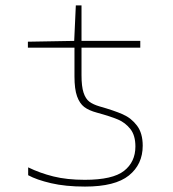

<svg xmlns="http://www.w3.org/2000/svg" viewBox="-20 -679 640 709"><path d="M84 -32V-61Q127 -40 177 -27.5Q227 -15 293 -15Q396 -15 438 -48Q480 -81 480 -138Q480 -179 461.5 -202.5Q443 -226 416 -237.5Q389 -249 338 -263Q308 -271 291 -284Q274 -297 264.5 -323.5Q255 -350 255 -397V-503H83V-525L254 -528L260 -659H281V-528H498V-503H281V-401Q281 -360 288.5 -337Q296 -314 310 -303.5Q324 -293 348 -286Q401 -271 433 -257Q465 -243 486 -215Q507 -187 507 -141Q507 -72 456 -31Q405 10 294 10Q222 10 168.5 -2.5Q115 -15 84 -32Z"/></svg>

Font: Noto Sans Mono UI Thin
Style: Regular
Weight: 250
Monospace: yes
Designer: Monotype Design team
Foundry: Monotype Imaging Inc.
Version: Version 1.000